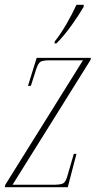

<svg xmlns="http://www.w3.org/2000/svg" viewBox="-32 -776 400 796"><path d="M-12 0 -10 -10 312 -526H177Q146 -526 136 -520Q126 -514 117 -486L96 -420H84L120 -536H345L343 -527L20 -10H187Q220 -10 230 -16Q240 -22 246 -42L274 -138H285L249 0ZM195 -604Q220 -636 243 -675.5Q266 -715 285 -756H315V-748Q296 -715 265 -671.5Q234 -628 202 -596H194Z"/></svg>

Font: Noto Serif Display ExtraCondensed Thin
Style: Italic
Weight: 100
Width: 2
Italic angle: -12°
Designer: Monotype Design Team
Foundry: Monotype Imaging Inc.
Version: Version 2.009